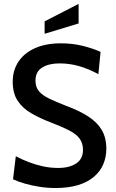

<svg xmlns="http://www.w3.org/2000/svg" viewBox="-20 -932 582 966"><path d="M258 14Q219 14 179 7.8Q139 1.5 104.2 -8.5Q69.5 -18.5 45.5 -30L59.5 -146Q88.5 -130.5 123.2 -117Q158 -103.5 195.8 -95.2Q233.5 -87 272 -87Q329.5 -87 363.5 -109.8Q397.5 -132.5 397.5 -178Q397.5 -212 380.2 -235Q363 -258 327.8 -276Q292.5 -294 238 -315Q181.5 -336.5 137.8 -361.8Q94 -387 69 -424.8Q44 -462.5 44 -521Q44 -578 72.8 -621.5Q101.5 -665 155.8 -689.5Q210 -714 286.5 -714Q346.5 -714 398.2 -700.8Q450 -687.5 486 -671L475 -559Q423.5 -586.5 376.5 -599.8Q329.5 -613 280 -613Q225 -613 191.8 -592Q158.5 -571 158.5 -526Q158.5 -493.5 176.2 -472.8Q194 -452 227.8 -435.8Q261.5 -419.5 310.5 -400.5Q377 -376 422.5 -347Q468 -318 491.5 -278.8Q515 -239.5 515 -183.5Q515 -142 499.8 -106Q484.5 -70 453.2 -43Q422 -16 373.5 -1Q325 14 258 14ZM204.5 -762V-824.5L375.5 -912.5V-814Z"/></svg>

Font: Cabin SemiCondensedMedium
Style: Regular
Weight: 500
Width: 4
Designer: Pablo Impallari
Foundry: Pablo Impallari. http://www.impallari.com Igino Marini. http://www.ikern.com
Version: Version 3.001